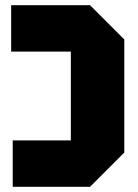

<svg xmlns="http://www.w3.org/2000/svg" viewBox="-20 -720 533 740"><path d="M459 -568V-132L327 0H29V-179H253V-521H23V-700H327Z"/></svg>

Font: Tektur SemiCondensed ExtraBold
Style: Regular
Weight: 800
Width: 4
Designer: Adam Jagosz
Foundry: Adam Jagosz
Version: Version 1.005;gftools[0.9.30]